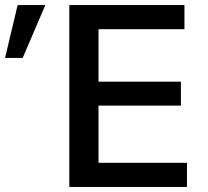

<svg xmlns="http://www.w3.org/2000/svg" viewBox="-208 -742 825 762"><path d="M524 -626V-722H67V0H534V-96H183V-323H510V-418H183V-626ZM-28 -722H-138L-188 -512H-118Z"/></svg>

Font: Perun Medium
Style: Regular
Weight: 500
Foundry: Copyright (c) Stefan Peev, Context Ltd, 2016
Version: Version 1.089